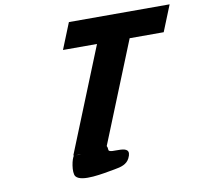

<svg xmlns="http://www.w3.org/2000/svg" viewBox="-88 -797 1067 1018"><g transform="rotate(-10 445.0 -288.0)"><path d="M291.3 -562.9H474.5L247.9 -1.9L252.2 -1.8C239 9.2 223.1 87 239.7 108C268.7 144.6 388.1 119 450.9 108C486.3 102 517.6 93.7 532.8 63C574.5 -21 436.9 28.7 436.2 0C436 -9.2 434.3 -16 431.3 -20.9L650.3 -562.9H833.6L890.2 -703.1H347.9ZM290.8 -1.1C281.1 -0.1 271.6 -0.1 262.5 -1.6Z"/></g></svg>

Font: Hussar
Style: BdWideOblFour
Weight: 700
Foundry: Cannot Into Space Fonts
Version: Version 2.00